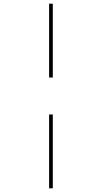

<svg xmlns="http://www.w3.org/2000/svg" viewBox="-20 -780 553 1040"><path d="M246 -360V-760H266V-360ZM246 240V-160H266V240Z"/></svg>

Font: Noto Serif Display SemiCondensed Light
Style: Regular
Weight: 300
Width: 4
Designer: Monotype Design Team
Foundry: Monotype Imaging Inc.
Version: Version 2.009